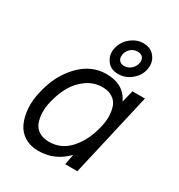

<svg xmlns="http://www.w3.org/2000/svg" viewBox="-174 -843 902 968"><g transform="rotate(30 277.0 -358.5)"><path d="M346.2 -526.9Q301.3 -526.9 278.6 -559.6Q255.9 -592.3 266.6 -633.8Q275.9 -672.9 308.8 -699.2Q341.8 -725.6 380.9 -725.6Q425.3 -725.6 448.7 -693.1Q472.2 -660.6 461.9 -618.2Q453.1 -580.1 419.9 -553.5Q386.7 -526.9 346.2 -526.9ZM315.4 -618.7Q313.5 -599.6 323.7 -588.4Q334 -577.1 352.1 -577.1Q375 -577.1 393.1 -594Q411.1 -610.8 413.6 -634.3Q415.5 -651.9 405.8 -663.1Q396 -674.3 375.5 -674.3Q351.1 -674.3 334.2 -657.5Q317.4 -640.6 315.4 -618.7ZM452.6 -487.8H525.4L413.6 0H342.8L354.5 -61Q286.1 9.8 191.4 9.8Q144.5 9.8 110.8 -11Q77.1 -31.7 60.8 -67.4Q44.4 -103 40.8 -150.6Q37.1 -198.2 50.8 -252Q74.7 -357.9 141.6 -428Q208.5 -498 296.9 -498Q397.9 -498 435.5 -418ZM404.8 -252Q414.1 -287.6 413.1 -320.1Q412.1 -352.5 402.8 -377Q393.6 -401.4 370.1 -416Q346.7 -430.7 312 -430.7Q263.7 -430.7 223.4 -402.8Q183.1 -375 158.4 -332.3Q133.8 -289.6 121.1 -236.3Q111.8 -200.2 113 -167.7Q114.3 -135.3 123.8 -110.6Q133.3 -85.9 156.7 -71.3Q180.2 -56.6 214.4 -56.6Q286.6 -56.6 335.7 -112.1Q384.8 -167.5 404.8 -252Z"/></g></svg>

Font: HK Grotesk Italic
Style: Regular
Weight: 400
Italic angle: -13°
Designer: Alfredo Marco Pradil and Stefan Peev
Foundry: Hanken Design Co.
Version: Version 1.000;PS 001.000;hotconv 1.0.88;makeotf.lib2.5.64775